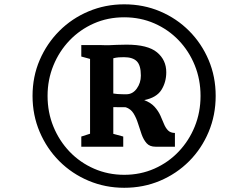

<svg xmlns="http://www.w3.org/2000/svg" viewBox="-20 -933 1089 888"><path d="M130.5 -489.5Q130.5 -578.5 163.5 -655.2Q196.5 -732 254.5 -790Q312.5 -848 389.8 -880.5Q467 -913 554.5 -913Q643.5 -913 720.2 -880.5Q797 -848 854.8 -790Q912.5 -732 945 -655.2Q977.5 -578.5 977.5 -489.5Q977.5 -400.5 945 -323Q912.5 -245.5 854.8 -187.5Q797 -129.5 720.2 -97Q643.5 -64.5 554.5 -64.5Q467 -64.5 389.8 -97Q312.5 -129.5 254.5 -187.5Q196.5 -245.5 163.5 -323Q130.5 -400.5 130.5 -489.5ZM200 -489.5Q200 -413.5 227 -347.5Q254 -281.5 302.2 -231.2Q350.5 -181 415.2 -152.8Q480 -124.5 554.5 -124.5Q629.5 -124.5 694 -153Q758.5 -181.5 806.2 -231.8Q854 -282 880.8 -348Q907.5 -414 907.5 -489.5Q907.5 -565 880.8 -631Q854 -697 806.2 -746.8Q758.5 -796.5 694 -824.8Q629.5 -853 554.5 -853Q478.5 -853 414 -824.5Q349.5 -796 301.5 -745.8Q253.5 -695.5 226.8 -629.8Q200 -564 200 -489.5ZM396.5 -314.5V-660.5L356 -671.5V-724.5H447.5Q469 -723.5 485.2 -724Q501.5 -724.5 519.8 -725.5Q538 -726.5 565.5 -726.5Q663.5 -726.5 706.2 -691Q749 -655.5 749 -599Q749 -553 726.5 -517.2Q704 -481.5 647 -470Q678 -458 695 -439Q712 -420 721.5 -399.2Q731 -378.5 738.2 -360.2Q745.5 -342 756.8 -330.2Q768 -318.5 789 -318V-254.5H699Q672.5 -254.5 658.2 -270.5Q644 -286.5 635.2 -311Q626.5 -335.5 618.5 -361.5Q610.5 -387.5 597.8 -408.2Q585 -429 561.5 -437L504 -437.5V-314L550 -301.5V-254.5H356V-301.5ZM504 -500.5Q512 -499 522.8 -498.2Q533.5 -497.5 544.5 -497.2Q555.5 -497 564.5 -497Q593.5 -497 612.5 -523.2Q631.5 -549.5 631.5 -583.5Q631.5 -630.5 612.8 -649.5Q594 -668.5 553.5 -668.5Q541.5 -668.5 529.5 -667.8Q517.5 -667 504 -663.5Z"/></svg>

Font: Merriweather
Style: Bold Italic
Weight: 700
Italic angle: -7.8°
Version: Version 2.101